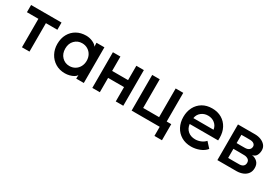

<svg xmlns="http://www.w3.org/2000/svg" viewBox="39 -1277 3154 2191"><g transform="rotate(30 1615.5 -181.0)"><path d="M288 0H189V-375H38V-470H439V-375H288Z M760 -482Q804 -482 845.5 -463.5Q887 -445 902 -419L900 -459V-470H1004V0H904V-7L906 -47Q896 -29 872.5 -15.5Q849 -2 819.5 5.5Q790 13 760 13Q688 13 633.5 -20.5Q579 -54 549 -110.5Q519 -167 519 -235Q519 -310 550 -365.5Q581 -421 635 -451.5Q689 -482 760 -482ZM763 -85Q804 -85 836.5 -104.5Q869 -124 887.5 -158Q906 -192 906 -235Q906 -278 887.5 -311.5Q869 -345 836.5 -364.5Q804 -384 763 -384Q704 -384 664 -343Q624 -302 624 -235Q624 -168 664 -126.5Q704 -85 763 -85Z M1524 -470V0H1425V-189H1215V0H1116V-470H1215V-281H1425V-470Z M1733 -92H1943V-470H2043V-92H2103V120H2004V0H1634V-470H1733Z M2556 -134 2620 -64Q2589 -25 2535 -4Q2481 17 2425 17Q2351 17 2296 -15.5Q2241 -48 2211 -105Q2181 -162 2181 -233Q2181 -306 2210.5 -362Q2240 -418 2293.5 -450Q2347 -482 2420 -482Q2493 -482 2547 -450Q2601 -418 2630.5 -362Q2660 -306 2660 -233Q2660 -224 2659.5 -216Q2659 -208 2659 -199H2284Q2291 -142 2329 -110Q2367 -78 2425 -78Q2462 -78 2498 -93Q2534 -108 2556 -134ZM2287 -278H2553Q2546 -327 2509 -357Q2472 -387 2420 -387Q2369 -387 2331.5 -357Q2294 -327 2287 -278Z M2764 0V-470Q2876 -471 2989 -470Q3032 -470 3068 -455.5Q3104 -441 3126 -414.5Q3148 -388 3148 -350Q3148 -312 3132 -283Q3116 -254 3078 -247Q3119 -242 3149 -214Q3179 -186 3179 -135Q3179 -90 3156.5 -60Q3134 -30 3098 -15.5Q3062 -1 3020 0Q2892 1 2764 0ZM2857 -278Q2887 -277 2913.5 -277.5Q2940 -278 2970 -278Q3003 -279 3021.5 -295Q3040 -311 3040 -338Q3040 -358 3023 -372Q3006 -386 2974 -387Q2943 -387 2915.5 -387.5Q2888 -388 2857 -387ZM2858 -83Q2895 -82 2933 -82.5Q2971 -83 3008 -83Q3039 -84 3056.5 -99.5Q3074 -115 3074 -143Q3074 -174 3051 -188Q3028 -202 3001 -202Q2965 -203 2929.5 -203Q2894 -203 2858 -203Z"/></g></svg>

Font: Kreadon Light
Style: Bold
Weight: 600
Designer: Reiya WATANABE
Foundry: StudioGnu
Version: Version 1.003; ttfautohint (v1.8.4.7-5d5b);gftools[0.9.32]